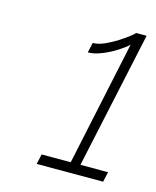

<svg xmlns="http://www.w3.org/2000/svg" viewBox="-71 -863 404 497"><g transform="rotate(15 131.0 -614.0)"><path d="M257 -444 251 -417H73L79 -444H157L228 -778Q220 -770 201.5 -758Q183 -746 162.5 -738Q142 -730 126 -730L132 -757Q147 -757 164.5 -765Q182 -773 197.5 -783Q213 -793 223.5 -801.5Q234 -810 234 -811H262L183 -444Z"/></g></svg>

Font: Raleway Thin ExtraLight
Style: Italic
Weight: 250
Italic angle: -12°
Version: Version 4.026